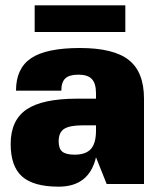

<svg xmlns="http://www.w3.org/2000/svg" viewBox="-20 -690 600 720"><path d="M20 -150Q20 -239 79.5 -279.5Q139 -320 270 -320H340V-340Q340 -377 324.5 -393.5Q309 -410 274 -410Q240 -410 225 -396Q210 -382 210 -350H40Q40 -434 97 -472Q154 -510 280 -510Q406 -510 463 -465Q520 -420 520 -320V0H380L340 -100Q314 10 200 10Q106 10 63 -28Q20 -66 20 -150ZM290 -220Q242 -220 221 -207Q200 -194 200 -160Q200 -132 214 -121Q228 -110 260 -110Q302 -110 321 -131.5Q340 -153 340 -200V-220ZM110 -570V-670H450V-570Z"/></svg>

Font: Fivo Sans Modern Heavy
Style: Regular
Weight: 900
Designer: Alexander Slobzheninov
Foundry: Alexander Slobzheninov
Version: 1.0